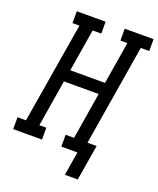

<svg xmlns="http://www.w3.org/2000/svg" viewBox="-184 -830 878 1065"><g transform="rotate(20 254.5 -297.5)"><path d="M330 140 353 0H258V-70H308L353 -345H148L103 -70H144V0H-26V-70H24L123 -665H82V-735H252V-665H201L160 -415H365L406 -665H365V-735H535V-665H485L387 -70H441L406 140Z"/></g></svg>

Font: Iosevka Gothic
Style: Italic
Weight: 400
Italic angle: -9°
Monospace: yes
Designer: Belleve Invis
Foundry: Belleve Invis
Version: Version 15.5.1; ttfautohint (v1.8.4)